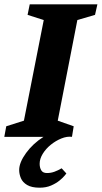

<svg xmlns="http://www.w3.org/2000/svg" viewBox="-39 -635 472 891"><path d="M145 236Q108 236 87 223.5Q66 211 58 192Q50 173 50 154Q50 119 82 75Q114 31 163 0H-19L-10 -49L72 -75L164 -542L89 -566L99 -615H413L402 -566L320 -542L229 -75L303 -49L295 0Q272 -3 246 7.5Q220 18 197 36.5Q174 55 159.5 78.5Q145 102 145 125Q145 143 152.5 155.5Q160 168 179 168Q197 168 213.5 162Q230 156 247 146L269 170Q269 170 261 180Q253 190 237 203Q221 216 198 226Q175 236 145 236Z"/></svg>

Font: Manuale ExtraBold
Style: Italic
Weight: 800
Italic angle: -11°
Designer: Eduardo Tunni / Pablo Cosgaya
Foundry: Eduardo Tunni / Pablo Cosgaya
Version: Version 1.002